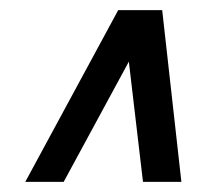

<svg xmlns="http://www.w3.org/2000/svg" viewBox="-20 -755 393 380"><path d="M30 -395H106L235 -633L263 -395H339L301 -735H214Z"/></svg>

Font: League Gothic Condensed Italic
Style: Regular
Weight: 400
Width: 3
Designer: The League of Moveable Type
Version: Version 1.600; ttfautohint (v1.8.3)